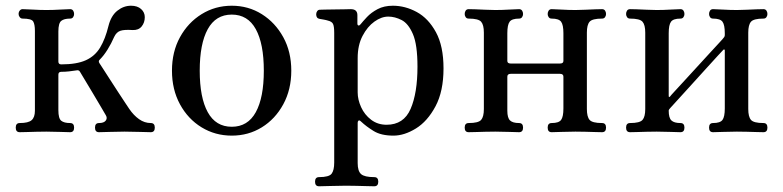

<svg xmlns="http://www.w3.org/2000/svg" viewBox="-20 -462 2737 671"><path d="M49 0Q35 0 35 -16Q35 -32 49 -32Q79 -32 90.5 -42Q102 -52 102 -75V-354Q102 -377 96 -387Q90 -397 59 -397Q53 -397 49 -402Q45 -407 45 -413Q45 -420 49 -425Q53 -430 59 -430Q70 -430 94.5 -428.5Q119 -427 142 -427Q166 -427 190.5 -428.5Q215 -430 225 -430Q232 -430 235.5 -425Q239 -420 239 -413Q239 -407 235.5 -402Q232 -397 225 -397Q204 -397 194 -389Q184 -381 184 -352V-247Q184 -237 194 -237Q248 -237 280 -251.5Q312 -266 330 -296Q348 -326 359 -371Q368 -407 390 -424.5Q412 -442 438 -442Q460 -442 473 -430.5Q486 -419 486 -402Q486 -383 475 -369.5Q464 -356 443 -357Q415 -359 401 -354.5Q387 -350 379 -333Q369 -310 356 -289Q343 -268 329 -254Q323 -249 327 -242Q330 -238 340 -222Q350 -206 364.5 -184Q379 -162 393 -140Q407 -118 418 -102Q429 -86 432 -81Q447 -59 466 -45.5Q485 -32 507 -32Q521 -32 521 -16Q521 0 507 0Q497 0 468 -1Q439 -2 415 -2Q391 -2 363.5 -1Q336 0 326 0Q312 0 312 -16Q312 -32 326 -32Q343 -32 349.5 -40.5Q356 -49 350 -59Q347 -64 334.5 -85.5Q322 -107 305.5 -134.5Q289 -162 275.5 -184.5Q262 -207 259 -212Q255 -218 247 -216Q234 -214 221 -212.5Q208 -211 194 -211Q184 -211 184 -201V-77Q184 -48 194 -40Q204 -32 225 -32Q239 -32 239 -16Q239 0 225 0Q215 0 190.5 -1Q166 -2 142 -2Q126 -2 107 -1.5Q88 -1 72 -0.5Q56 0 49 0Z M790 12Q732 12 684.5 -17Q637 -46 609 -97.5Q581 -149 581 -215Q581 -281 609 -332Q637 -383 684.5 -412.5Q732 -442 790 -442Q848 -442 895 -412.5Q942 -383 970 -332Q998 -281 998 -215Q998 -149 970 -97.5Q942 -46 895 -17Q848 12 790 12ZM790 -19Q846 -19 874 -70Q902 -121 902 -215Q902 -309 874 -360Q846 -411 790 -411Q734 -411 706 -360Q678 -309 678 -215Q678 -121 706 -70Q734 -19 790 -19Z M1095 189Q1081 189 1081 173Q1081 157 1095 157Q1130 157 1139 145Q1148 133 1148 106V-347Q1148 -371 1143.5 -379Q1139 -387 1126 -390Q1120 -392 1111.5 -393.5Q1103 -395 1097 -396Q1085 -398 1085 -412Q1085 -418 1088.5 -423Q1092 -428 1098 -428Q1101 -428 1116 -428.5Q1131 -429 1149.5 -429Q1168 -429 1184 -429.5Q1200 -430 1206 -430Q1229 -430 1229 -409V-380Q1229 -374 1232.5 -373Q1236 -372 1240 -377Q1248 -387 1262.5 -402.5Q1277 -418 1299.5 -430Q1322 -442 1353 -442Q1396 -442 1436.5 -420Q1477 -398 1503.5 -349.5Q1530 -301 1530 -223Q1530 -143 1502 -90.5Q1474 -38 1433.5 -13Q1393 12 1355 12Q1312 12 1286 -4Q1260 -20 1242 -37Q1236 -43 1233 -40.5Q1230 -38 1230 -33V108Q1230 136 1242 146.5Q1254 157 1288 157Q1302 157 1302 173Q1302 189 1288 189Q1282 189 1264 188.5Q1246 188 1225.5 187.5Q1205 187 1189 187Q1165 187 1135 188Q1105 189 1095 189ZM1331 -26Q1391 -26 1415 -81.5Q1439 -137 1439 -229Q1439 -306 1423 -343Q1407 -380 1383.5 -392Q1360 -404 1337 -404Q1313 -404 1288.5 -386.5Q1264 -369 1247 -336.5Q1230 -304 1230 -259V-139Q1230 -114 1242 -87.5Q1254 -61 1277 -43.5Q1300 -26 1331 -26Z M1618 0Q1604 0 1604 -16Q1604 -32 1618 -32Q1652 -32 1661.5 -43Q1671 -54 1671 -81V-348Q1671 -375 1661.5 -386Q1652 -397 1618 -397Q1611 -397 1607.5 -402Q1604 -407 1604 -413Q1604 -420 1607.5 -425Q1611 -430 1618 -430Q1625 -430 1641 -429.5Q1657 -429 1676 -428Q1695 -427 1711 -427Q1735 -427 1759.5 -428.5Q1784 -430 1794 -430Q1801 -430 1804.5 -425Q1808 -420 1808 -413Q1808 -407 1804.5 -402Q1801 -397 1794 -397Q1769 -397 1761 -386Q1753 -375 1753 -346V-249Q1753 -240 1765 -240H1937Q1949 -240 1949 -249V-346Q1949 -375 1941 -386Q1933 -397 1908 -397Q1901 -397 1897.5 -402Q1894 -407 1894 -413Q1894 -420 1897.5 -425Q1901 -430 1908 -430Q1918 -430 1942.5 -428.5Q1967 -427 1991 -427Q2007 -427 2026 -428Q2045 -429 2061.5 -429.5Q2078 -430 2084 -430Q2091 -430 2094.5 -425Q2098 -420 2098 -413Q2098 -407 2094.5 -402Q2091 -397 2084 -397Q2050 -397 2040.5 -386Q2031 -375 2031 -348V-81Q2031 -54 2040.5 -43Q2050 -32 2084 -32Q2098 -32 2098 -16Q2098 0 2084 0Q2078 0 2061.5 -0.5Q2045 -1 2026 -1.5Q2007 -2 1991 -2Q1967 -2 1942.5 -1Q1918 0 1908 0Q1894 0 1894 -16Q1894 -32 1908 -32Q1933 -32 1941 -43Q1949 -54 1949 -83V-194Q1949 -204 1937 -204H1765Q1753 -204 1753 -194V-75Q1753 -50 1762.5 -41Q1772 -32 1794 -32Q1808 -32 1808 -16Q1808 0 1794 0Q1784 0 1759.5 -1Q1735 -2 1711 -2Q1695 -2 1676 -1.5Q1657 -1 1641 -0.5Q1625 0 1618 0Z M2182 0Q2168 0 2168 -16Q2168 -32 2182 -32Q2216 -32 2225.5 -43Q2235 -54 2235 -81V-348Q2235 -375 2225.5 -386Q2216 -397 2182 -397Q2175 -397 2171.5 -402Q2168 -407 2168 -413Q2168 -420 2171.5 -425Q2175 -430 2182 -430Q2189 -430 2205 -429.5Q2221 -429 2240 -428Q2259 -427 2275 -427Q2299 -427 2323.5 -428.5Q2348 -430 2358 -430Q2365 -430 2368.5 -425Q2372 -420 2372 -413Q2372 -407 2368.5 -402Q2365 -397 2358 -397Q2333 -397 2325 -386Q2317 -375 2317 -346V-127Q2317 -120 2322 -125Q2323 -127 2336.5 -141.5Q2350 -156 2371 -179Q2392 -202 2415 -227Q2438 -252 2459 -275Q2480 -298 2494 -313Q2508 -328 2509 -330Q2513 -334 2513 -340V-346Q2513 -375 2505 -386Q2497 -397 2472 -397Q2465 -397 2461.5 -402Q2458 -407 2458 -413Q2458 -420 2461.5 -425Q2465 -430 2472 -430Q2482 -430 2506.5 -428.5Q2531 -427 2555 -427Q2571 -427 2590 -428Q2609 -429 2625.5 -429.5Q2642 -430 2648 -430Q2655 -430 2658.5 -425Q2662 -420 2662 -413Q2662 -407 2658.5 -402Q2655 -397 2648 -397Q2614 -397 2604.5 -386Q2595 -375 2595 -348V-81Q2595 -54 2604.5 -43Q2614 -32 2648 -32Q2662 -32 2662 -16Q2662 0 2648 0Q2642 0 2625.5 -0.5Q2609 -1 2590 -1.5Q2571 -2 2555 -2Q2531 -2 2506.5 -1Q2482 0 2472 0Q2458 0 2458 -16Q2458 -32 2472 -32Q2497 -32 2505 -43Q2513 -54 2513 -83V-286Q2513 -288 2511.5 -289Q2510 -290 2508 -288Q2506 -286 2487 -265.5Q2468 -245 2441.5 -215.5Q2415 -186 2388 -156.5Q2361 -127 2342.5 -106.5Q2324 -86 2322 -84Q2317 -79 2317 -75Q2317 -50 2326.5 -41Q2336 -32 2358 -32Q2372 -32 2372 -16Q2372 0 2358 0Q2348 0 2323.5 -1Q2299 -2 2275 -2Q2259 -2 2240 -1.5Q2221 -1 2205 -0.5Q2189 0 2182 0Z"/></svg>

Font: TsukuhouMincho
Style: Regular
Weight: 400
Designer: Iose
Foundry: Typographish
Version: Version 1.001; ttfautohint (v1.8.3)